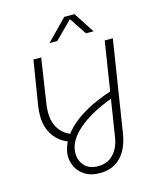

<svg xmlns="http://www.w3.org/2000/svg" viewBox="-132 -791 897 1098"><g transform="rotate(-15 316.5 -242.0)"><path d="M323 216Q272 216 238 196Q204 176 186.5 143Q169 110 169 75Q169 41 186.5 1.5Q204 -38 243 -78Q282 -118 347 -155Q412 -192 507 -223L496 -180Q365 -132 290 -66.5Q215 -1 215 70Q215 115 243 145Q271 175 323 175Q379 175 414 137.5Q449 100 458 38L544 -510H592L507 31Q498 89 474 130.5Q450 172 412 194Q374 216 323 216ZM201 -3Q142 -23 108.5 -72Q75 -121 75 -189Q75 -200 76 -214Q77 -228 78 -238L122 -510H168L127 -240Q126 -230 125 -217.5Q124 -205 124 -196Q124 -138 150.5 -98Q177 -58 225 -42ZM235 -577 355 -700H416L496 -577H451L383 -679L281 -577Z"/></g></svg>

Font: MuseoModerno Thin ExtraLight
Style: Italic
Weight: 250
Italic angle: -9°
Version: Version 1.003